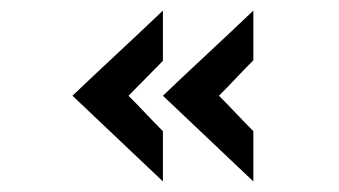

<svg xmlns="http://www.w3.org/2000/svg" viewBox="-20 -420 641 363"><path d="M117 -239Q160 -280 202.5 -319.5Q245 -359 288 -400V-305Q271 -288 255.5 -272Q240 -256 223 -239Q240 -222 255.5 -205.5Q271 -189 288 -172V-77ZM288 -239Q331 -280 373.5 -319.5Q416 -359 459 -400V-306Q442 -289 426.5 -272.5Q411 -256 394 -239Q411 -222 426.5 -205.5Q442 -189 459 -172V-77Z"/></svg>

Font: Josefin Slab
Style: Bold
Weight: 700
Designer: Santiago Orozco
Foundry: Typemade
Version: Version 2.000